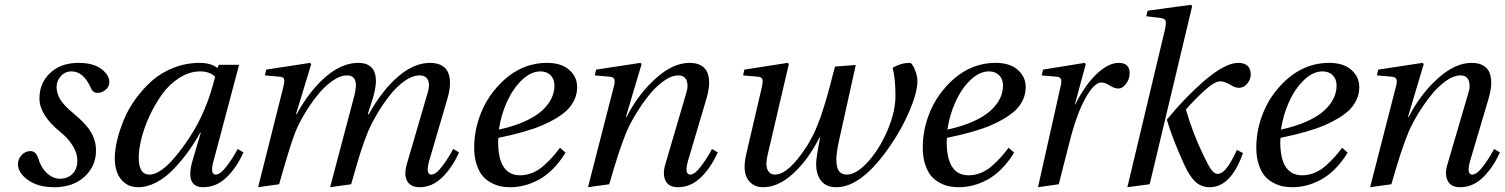

<svg xmlns="http://www.w3.org/2000/svg" viewBox="-20 -762 6223 794"><path d="M54.2 -83Q54.2 -104 69.3 -120.6Q84.5 -137.2 106 -137.2Q128.9 -137.2 138.2 -106.9Q149.9 -67.9 174.8 -45.4Q199.7 -22.9 228 -22.9Q260.3 -22.9 280 -43.2Q299.8 -63.5 299.8 -98.1Q299.8 -127.4 281.5 -158.2Q263.2 -189 231 -214.8Q143.1 -286.1 143.1 -355Q143.1 -418 187 -460Q231 -502 305.2 -502Q365.7 -502 398.9 -476.8Q432.1 -451.7 432.1 -423.8Q432.1 -402.8 416.7 -390.4Q401.4 -377.9 383.8 -377.9Q363.8 -377.9 356 -397.9Q325.2 -466.8 275.9 -466.8Q249 -466.8 231.4 -447Q213.9 -427.2 213.9 -401.9Q213.9 -377.4 228.8 -351.6Q243.7 -325.7 285.2 -292Q335 -251 356 -215.8Q377 -180.7 377 -139.2Q377 -75.2 329.8 -31.5Q282.7 12.2 204.1 12.2Q137.2 12.2 95.7 -17.6Q54.2 -47.4 54.2 -83Z M454.6 -106.9Q454.6 -141.1 464.4 -182.1Q474.1 -223.1 492.7 -267.8Q511.2 -312.5 541.5 -354Q571.8 -395.5 609.4 -428.7Q647 -461.9 698.2 -481.9Q749.5 -502 806.6 -502Q850.6 -502 879.9 -481L884.8 -494.1H968.8L862.8 -95.2Q847.7 -40 872.6 -40Q891.1 -40 917.7 -75Q944.3 -109.9 962.9 -146L986.8 -131.8Q958.5 -68.4 916.3 -28.1Q874 12.2 820.8 12.2Q743.7 12.2 776.9 -100.1L810.5 -213.9H808.6Q784.2 -170.9 758.1 -134.8Q731.9 -98.6 698.7 -63.5Q665.5 -28.3 627.2 -8.1Q588.9 12.2 550.8 12.2Q518.6 12.2 496.1 -5.4Q473.6 -22.9 464.1 -49.1Q454.6 -75.2 454.6 -106.9ZM553.7 -109.9Q553.7 -40 597.7 -40Q662.1 -40 762.7 -191.9Q834.5 -299.8 869.6 -444.8Q846.2 -466.8 808.6 -466.8Q763.7 -466.8 721.9 -440.2Q680.2 -413.6 650.6 -372.6Q621.1 -331.5 598.6 -283Q576.2 -234.4 564.9 -189Q553.7 -143.6 553.7 -109.9Z M1047.4 12.2 1150.4 -397Q1153.8 -411.1 1155 -418.2Q1156.2 -425.3 1155.3 -431.9Q1154.3 -438.5 1149.7 -441.4Q1145 -444.3 1136.2 -444.8L1075.2 -450.2L1081.1 -474.1L1262.2 -502L1267.1 -497.1L1204.1 -290H1207Q1260.3 -387.2 1327.1 -444.6Q1394 -502 1461.4 -502Q1513.7 -502 1528.6 -463.6Q1543.5 -425.3 1521 -353L1501 -290H1505.4Q1560.5 -389.2 1626.5 -445.6Q1692.4 -502 1758.3 -502Q1788.6 -502 1807.9 -490.5Q1827.1 -479 1834.5 -458.7Q1841.8 -438.5 1840.8 -413.1Q1839.8 -387.7 1831.1 -356.9L1754.4 -95.2Q1739.3 -40 1764.2 -40Q1782.7 -40 1809.1 -75Q1835.4 -109.9 1854 -146L1878.4 -131.8Q1850.1 -68.4 1808.3 -28.1Q1766.6 12.2 1715.3 12.2Q1677.7 12.2 1663.6 -13.7Q1649.4 -39.6 1663.1 -85.9L1749 -379.9Q1758.8 -412.1 1749.5 -431.2Q1740.2 -450.2 1715.3 -450.2Q1685.5 -450.2 1652.6 -426.8Q1619.6 -403.3 1591.3 -366.9Q1563 -330.6 1540.8 -293.2Q1518.6 -255.9 1503.4 -221.2Q1485.8 -179.2 1471.7 -134.3Q1457.5 -89.4 1432.1 0L1345.2 12.2L1371.1 -85.9L1445.3 -366.2Q1467.3 -450.2 1415 -450.2Q1385.7 -450.2 1351.8 -425.5Q1317.9 -400.9 1289.1 -363.8Q1260.3 -326.7 1237.1 -287.1Q1213.9 -247.6 1200.2 -212.9Q1179.7 -161.1 1134.3 0Z M1940.9 -151.9Q1940.9 -215.3 1962.6 -277.6Q1984.4 -339.8 2023.9 -388.2Q2116.2 -502 2242.7 -502Q2301.3 -502 2334 -473.1Q2366.7 -444.3 2366.7 -401.9Q2366.7 -348.1 2324.7 -306.2Q2288.1 -272 2222.9 -243.9Q2157.7 -215.8 2041 -191.9Q2040 -185.1 2040 -175.8Q2040 -37.1 2130.9 -37.1Q2157.2 -37.1 2182.1 -47.4Q2207 -57.6 2229 -77.4Q2251 -97.2 2264.4 -112.3Q2277.8 -127.4 2295.9 -150.9L2318.8 -130.9Q2294.4 -90.8 2265.1 -62Q2235.8 -33.2 2205.8 -17.6Q2175.8 -2 2147.5 5.1Q2119.1 12.2 2089.8 12.2Q2070.3 12.2 2052 8.8Q2033.7 5.4 2012.7 -5.4Q1991.7 -16.1 1976.6 -33.4Q1961.4 -50.8 1951.2 -81.3Q1940.9 -111.8 1940.9 -151.9ZM2043 -226.1Q2104 -239.3 2149.7 -259.8Q2195.3 -280.3 2221.7 -304.7Q2248 -329.1 2260.5 -355Q2272.9 -380.9 2272.9 -408.2Q2272.9 -434.6 2257.1 -450.7Q2241.2 -466.8 2214.8 -466.8Q2176.3 -466.8 2139.2 -431.9Q2102.1 -397 2076.9 -341.8Q2051.8 -286.6 2043 -226.1Z M2411.6 12.2 2516.6 -397Q2523.9 -420.9 2521.2 -432.1Q2518.6 -443.4 2501.5 -444.8L2439.5 -450.2L2445.3 -474.1L2628.4 -502L2633.3 -497.1L2568.4 -278.8H2571.3Q2619.1 -372.1 2690.9 -437Q2762.7 -502 2831.5 -502Q2861.3 -502 2880.4 -490.5Q2899.4 -479 2906.5 -458.7Q2913.6 -438.5 2912.4 -413.1Q2911.1 -387.7 2902.3 -356.9L2824.7 -95.2Q2809.6 -40 2834.5 -40Q2853 -40 2879.4 -75Q2905.8 -109.9 2924.3 -146L2948.2 -131.8Q2919.9 -68.4 2878.2 -28.1Q2836.4 12.2 2783.7 12.2Q2744.6 12.2 2731.7 -15.9Q2718.8 -43.9 2732.4 -85.9L2818.4 -378.9Q2827.6 -408.2 2819.3 -429.2Q2811 -450.2 2785.6 -450.2Q2756.8 -450.2 2723.6 -426.3Q2690.4 -402.3 2661.6 -365.7Q2632.8 -329.1 2609.6 -290.8Q2586.4 -252.4 2571.3 -217.8Q2539.6 -141.6 2499.5 0Z M3053.2 -450.2 3058.1 -474.1 3237.3 -502 3242.2 -497.1 3154.3 -121.1Q3144.5 -80.1 3154.1 -60.1Q3163.6 -40 3185.1 -40Q3239.3 -40 3313 -151.9Q3321.8 -165 3329.8 -179.9Q3337.9 -194.8 3344.5 -207.5Q3351.1 -220.2 3358.6 -239.7Q3366.2 -259.3 3370.8 -270.8Q3375.5 -282.2 3382.6 -305.7Q3389.6 -329.1 3393.1 -339.1Q3396.5 -349.1 3403.8 -376.2Q3411.1 -403.3 3413.3 -411.4Q3415.5 -419.4 3423.3 -449.7Q3431.2 -480 3433.1 -486.8L3519 -493.2L3449.2 -178.2Q3433.6 -109.4 3441.2 -74.7Q3448.7 -40 3481.9 -40Q3521 -40 3568.6 -92Q3616.2 -144 3649.7 -221.9Q3683.1 -299.8 3683.1 -366.2Q3683.1 -439 3671.4 -481Q3704.6 -502 3743.2 -502Q3747.6 -502 3754.6 -491.5Q3761.7 -481 3767.8 -461.9Q3773.9 -442.9 3773.9 -423.8Q3772.9 -378.9 3741.9 -305.2Q3710.9 -231.4 3662.1 -160.2Q3544.4 12.2 3439 12.2Q3396 12.2 3375.5 -14.4Q3355 -41 3355 -85Q3355 -106.9 3371.1 -191.9L3369.1 -193.8Q3322.8 -101.6 3260.5 -44.7Q3198.2 12.2 3137.2 12.2Q3092.3 12.2 3071.3 -22Q3050.3 -56.2 3065.9 -124L3129.4 -397Q3135.7 -423.3 3133.1 -433.3Q3130.4 -443.4 3114.3 -444.8Z M3795.9 -151.9Q3795.9 -215.3 3817.6 -277.6Q3839.4 -339.8 3878.9 -388.2Q3971.2 -502 4097.7 -502Q4156.2 -502 4189 -473.1Q4221.7 -444.3 4221.7 -401.9Q4221.7 -348.1 4179.7 -306.2Q4143.1 -272 4077.9 -243.9Q4012.7 -215.8 3896 -191.9Q3895 -185.1 3895 -175.8Q3895 -37.1 3985.8 -37.1Q4012.2 -37.1 4037.1 -47.4Q4062 -57.6 4084 -77.4Q4106 -97.2 4119.4 -112.3Q4132.8 -127.4 4150.9 -150.9L4173.8 -130.9Q4149.4 -90.8 4120.1 -62Q4090.8 -33.2 4060.8 -17.6Q4030.8 -2 4002.4 5.1Q3974.1 12.2 3944.8 12.2Q3925.3 12.2 3907 8.8Q3888.7 5.4 3867.7 -5.4Q3846.7 -16.1 3831.5 -33.4Q3816.4 -50.8 3806.2 -81.3Q3795.9 -111.8 3795.9 -151.9ZM3897.9 -226.1Q3959 -239.3 4004.6 -259.8Q4050.3 -280.3 4076.7 -304.7Q4103 -329.1 4115.5 -355Q4127.9 -380.9 4127.9 -408.2Q4127.9 -434.6 4112.1 -450.7Q4096.2 -466.8 4069.8 -466.8Q4031.2 -466.8 3994.1 -431.9Q3957 -397 3931.9 -341.8Q3906.7 -286.6 3897.9 -226.1Z M4272.5 12.2 4364.3 -397Q4370.6 -420.9 4368.4 -432.1Q4366.2 -443.4 4349.6 -444.8L4287.6 -450.2L4293.5 -474.1L4465.3 -502L4470.2 -497.1L4425.3 -331.1H4427.2Q4467.3 -411.1 4515.6 -456.5Q4564 -502 4606.4 -502Q4629.9 -502 4641.1 -490.5Q4652.3 -479 4651.4 -458Q4651.4 -435.5 4637 -415.8Q4622.6 -396 4604.5 -396Q4588.4 -396 4569.1 -408.4Q4549.8 -420.9 4534.7 -420.9Q4505.9 -420.9 4471.7 -361.3Q4437.5 -301.8 4410.6 -204.1Q4401.9 -171.9 4383.5 -98.6Q4365.2 -25.4 4358.4 0Z M4642.1 12.2 4797.4 -639.2Q4803.7 -668.5 4800 -677Q4796.4 -685.5 4777.3 -688L4720.2 -694.8L4726.1 -717.8L4905.3 -742.2L4910.2 -736.8L4734.4 0ZM4805.2 -267.1Q4879.9 -358.4 4960.4 -428.2Q5047.4 -502 5100.1 -502Q5152.3 -502 5152.3 -453.1Q5152.3 -433.6 5137.9 -416.3Q5123.5 -398.9 5103.5 -398.9Q5089.8 -398.9 5075.2 -407.2Q5044.9 -425.8 5026.4 -425.8Q5002.9 -425.8 4960.7 -387.2Q4918.5 -348.6 4884.3 -309.1Q4912.6 -210 4959.5 -113.8Q4978.5 -74.2 4990.5 -58.6Q5002.4 -43 5015.1 -43Q5034.2 -43 5053.5 -68.1Q5072.8 -93.3 5095.2 -142.1L5120.1 -128.9Q5070.3 12.2 4982.4 12.2Q4947.8 12.2 4923.3 -10.5Q4898.9 -33.2 4876.5 -83Q4829.1 -187 4805.2 -267.1Z M5175.3 -151.9Q5175.3 -215.3 5197 -277.6Q5218.8 -339.8 5258.3 -388.2Q5350.6 -502 5477.1 -502Q5535.6 -502 5568.4 -473.1Q5601.1 -444.3 5601.1 -401.9Q5601.1 -348.1 5559.1 -306.2Q5522.5 -272 5457.3 -243.9Q5392.1 -215.8 5275.4 -191.9Q5274.4 -185.1 5274.4 -175.8Q5274.4 -37.1 5365.2 -37.1Q5391.6 -37.1 5416.5 -47.4Q5441.4 -57.6 5463.4 -77.4Q5485.4 -97.2 5498.8 -112.3Q5512.2 -127.4 5530.3 -150.9L5553.2 -130.9Q5528.8 -90.8 5499.5 -62Q5470.2 -33.2 5440.2 -17.6Q5410.2 -2 5381.8 5.1Q5353.5 12.2 5324.2 12.2Q5304.7 12.2 5286.4 8.8Q5268.1 5.4 5247.1 -5.4Q5226.1 -16.1 5210.9 -33.4Q5195.8 -50.8 5185.5 -81.3Q5175.3 -111.8 5175.3 -151.9ZM5277.3 -226.1Q5338.4 -239.3 5384 -259.8Q5429.7 -280.3 5456.1 -304.7Q5482.4 -329.1 5494.9 -355Q5507.3 -380.9 5507.3 -408.2Q5507.3 -434.6 5491.5 -450.7Q5475.6 -466.8 5449.2 -466.8Q5410.6 -466.8 5373.5 -431.9Q5336.4 -397 5311.3 -341.8Q5286.1 -286.6 5277.3 -226.1Z M5646 12.2 5751 -397Q5758.3 -420.9 5755.6 -432.1Q5752.9 -443.4 5735.8 -444.8L5673.8 -450.2L5679.7 -474.1L5862.8 -502L5867.7 -497.1L5802.7 -278.8H5805.7Q5853.5 -372.1 5925.3 -437Q5997.1 -502 6065.9 -502Q6095.7 -502 6114.7 -490.5Q6133.8 -479 6140.9 -458.7Q6147.9 -438.5 6146.7 -413.1Q6145.5 -387.7 6136.7 -356.9L6059.1 -95.2Q6043.9 -40 6068.8 -40Q6087.4 -40 6113.8 -75Q6140.1 -109.9 6158.7 -146L6182.6 -131.8Q6154.3 -68.4 6112.5 -28.1Q6070.8 12.2 6018.1 12.2Q5979 12.2 5966.1 -15.9Q5953.1 -43.9 5966.8 -85.9L6052.7 -378.9Q6062 -408.2 6053.7 -429.2Q6045.4 -450.2 6020 -450.2Q5991.2 -450.2 5958 -426.3Q5924.8 -402.3 5896 -365.7Q5867.2 -329.1 5844 -290.8Q5820.8 -252.4 5805.7 -217.8Q5773.9 -141.6 5733.9 0Z"/></svg>

Font: Linguistics Pro
Style: Italic
Weight: 400
Italic angle: -12°
Designer: Stefan Peev, Context Ltd
Foundry: Stefan Peev, Context Ltd
Version: Version 001.000